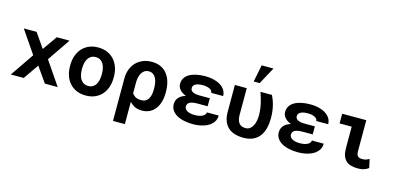

<svg xmlns="http://www.w3.org/2000/svg" viewBox="-85 -1365 4370 2119"><g transform="rotate(15 2100.5 -305.5)"><path d="M310.5 -363.3 426.8 -528.3H572.8L395.5 -269L579.1 0H432.6L311 -172.9L190.4 0H43.5L227.1 -269L50.3 -528.3H196.3Z M650.4 -269Q650.4 -326.7 667 -375.7Q683.6 -424.8 715.6 -460.9Q747.6 -497.1 793.7 -517.6Q839.8 -538.1 899.4 -538.1Q959 -538.1 1005.4 -517.6Q1051.8 -497.1 1083.7 -460.9Q1115.7 -424.8 1132.3 -375.7Q1148.9 -326.7 1148.9 -269V-258.8Q1148.9 -200.7 1132.3 -151.6Q1115.7 -102.5 1084 -66.4Q1052.2 -30.3 1005.9 -10Q959.5 10.3 900.4 10.3Q840.8 10.3 794.2 -10Q747.6 -30.3 715.6 -66.4Q683.6 -102.5 667 -151.6Q650.4 -200.7 650.4 -258.8ZM786.1 -258.8Q786.1 -225.6 792.5 -196.5Q798.8 -167.5 812.5 -145.8Q826.2 -124 847.9 -111.3Q869.6 -98.6 900.4 -98.6Q930.2 -98.6 951.7 -111.3Q973.1 -124 986.6 -145.8Q1000 -167.5 1006.3 -196.5Q1012.7 -225.6 1012.7 -258.8V-269Q1012.7 -301.3 1006.3 -330.1Q1000 -358.9 986.6 -380.9Q973.1 -402.8 951.7 -415.5Q930.2 -428.2 899.4 -428.2Q869.1 -428.2 847.7 -415.5Q826.2 -402.8 812.5 -380.9Q798.8 -358.9 792.5 -330.1Q786.1 -301.3 786.1 -269Z M1746.6 -249.5Q1746.6 -192.4 1733.4 -144.8Q1720.2 -97.2 1694.3 -62.7Q1668.5 -28.3 1630.4 -9Q1592.3 10.3 1542.5 10.3Q1495.6 10.3 1460.7 -6.1Q1425.8 -22.5 1400.9 -52.7V203.1H1265.1V-281.2Q1265.1 -338.4 1282.7 -385.7Q1300.3 -433.1 1332.8 -466.8Q1365.2 -500.5 1410.9 -519.3Q1456.5 -538.1 1513.2 -538.1Q1570.8 -538.1 1614.5 -517.6Q1658.2 -497.1 1687.5 -460Q1716.8 -422.9 1731.7 -371.8Q1746.6 -320.8 1746.6 -259.8ZM1610.8 -259.8Q1610.8 -294.4 1605.5 -325Q1600.1 -355.5 1587.6 -378.4Q1575.2 -401.4 1555.4 -414.8Q1535.6 -428.2 1507.3 -428.2Q1479 -428.2 1459 -415.3Q1439 -402.3 1426 -380.6Q1413.1 -358.9 1407 -330.3Q1400.9 -301.8 1400.9 -270.5L1400.4 -270H1400.9V-150.9Q1415.5 -126 1440.9 -112.3Q1466.3 -98.6 1505.9 -98.6Q1534.7 -98.6 1554.7 -110.1Q1574.7 -121.6 1587.2 -141.8Q1599.6 -162.1 1605.2 -189.7Q1610.8 -217.3 1610.8 -249.5Z M2120.1 -223.6Q2058.6 -223.6 2029.5 -208.7Q2000.5 -193.8 2000.5 -158.2Q2000.5 -145.5 2007.3 -133.8Q2014.2 -122.1 2028.6 -113Q2043 -104 2065.7 -98.4Q2088.4 -92.8 2120.1 -92.8Q2148.9 -92.8 2171.6 -97.9Q2194.3 -103 2209.7 -111.8Q2225.1 -120.6 2233.2 -132.1Q2241.2 -143.6 2241.2 -156.2H2376.5Q2376.5 -112.8 2354.7 -81.5Q2333 -50.3 2297.6 -30Q2262.2 -9.8 2217.5 0Q2172.9 9.8 2127 9.8Q2068.8 9.8 2020.5 -1Q1972.2 -11.7 1937.5 -32.2Q1902.8 -52.7 1883.8 -82.3Q1864.7 -111.8 1864.7 -149.4Q1864.7 -194.3 1891.4 -225.3Q1918 -256.3 1970.7 -272Q1924.3 -289.6 1899.2 -319.1Q1874 -348.6 1874 -383.8Q1874 -421.4 1891.6 -450.2Q1909.2 -479 1942.1 -498.3Q1975.1 -517.6 2021.7 -527.6Q2068.4 -537.6 2127 -537.6Q2176.3 -537.6 2220.2 -526.6Q2264.2 -515.6 2297.1 -494.9Q2330.1 -474.1 2349.1 -444.1Q2368.2 -414.1 2368.2 -376.5H2232.4Q2232.4 -390.1 2223.9 -400.9Q2215.3 -411.6 2200.2 -419.2Q2185.1 -426.8 2164.8 -430.7Q2144.5 -434.6 2120.6 -434.6Q2088.4 -434.6 2067.1 -429.2Q2045.9 -423.8 2033.2 -415.3Q2020.5 -406.7 2015.4 -395.8Q2010.3 -384.8 2010.3 -373.5Q2010.3 -360.4 2015.9 -349.9Q2021.5 -339.4 2034.4 -331.5Q2047.4 -323.7 2068.4 -319.6Q2089.4 -315.4 2120.1 -315.4H2232.4V-223.6Z M2597.7 -528.3V-223.1Q2597.7 -188 2605.2 -164.3Q2612.8 -140.6 2626 -126Q2639.2 -111.3 2657.5 -105Q2675.8 -98.6 2697.8 -98.6Q2727.1 -98.6 2747.6 -114.3Q2768.1 -129.9 2781 -155Q2793.9 -180.2 2799.8 -212.2Q2805.7 -244.1 2805.7 -276.4Q2804.7 -341.8 2790.5 -404.5Q2776.4 -467.3 2754.4 -528.3H2885.7Q2897 -505.9 2907 -478.8Q2917 -451.7 2924.8 -420.2Q2932.6 -388.7 2937 -352.5Q2941.4 -316.4 2941.4 -276.4Q2941.4 -216.8 2928.7 -164.6Q2916 -112.3 2887.9 -73.5Q2859.9 -34.7 2814.2 -12.2Q2768.6 10.3 2702.6 10.3Q2647 10.3 2602.3 -3.4Q2557.6 -17.1 2526.4 -45.7Q2495.1 -74.2 2478.5 -118.7Q2461.9 -163.1 2461.9 -224.1V-528.3ZM2691.4 -814H2826.7L2720.7 -619.1H2652.3Z M3320.3 -223.6Q3258.8 -223.6 3229.7 -208.7Q3200.7 -193.8 3200.7 -158.2Q3200.7 -145.5 3207.5 -133.8Q3214.4 -122.1 3228.8 -113Q3243.2 -104 3265.9 -98.4Q3288.6 -92.8 3320.3 -92.8Q3349.1 -92.8 3371.8 -97.9Q3394.5 -103 3409.9 -111.8Q3425.3 -120.6 3433.3 -132.1Q3441.4 -143.6 3441.4 -156.2H3576.7Q3576.7 -112.8 3554.9 -81.5Q3533.2 -50.3 3497.8 -30Q3462.4 -9.8 3417.7 0Q3373 9.8 3327.1 9.8Q3269 9.8 3220.7 -1Q3172.4 -11.7 3137.7 -32.2Q3103 -52.7 3084 -82.3Q3064.9 -111.8 3064.9 -149.4Q3064.9 -194.3 3091.6 -225.3Q3118.2 -256.3 3170.9 -272Q3124.5 -289.6 3099.4 -319.1Q3074.2 -348.6 3074.2 -383.8Q3074.2 -421.4 3091.8 -450.2Q3109.4 -479 3142.3 -498.3Q3175.3 -517.6 3221.9 -527.6Q3268.6 -537.6 3327.1 -537.6Q3376.5 -537.6 3420.4 -526.6Q3464.4 -515.6 3497.3 -494.9Q3530.3 -474.1 3549.3 -444.1Q3568.4 -414.1 3568.4 -376.5H3432.6Q3432.6 -390.1 3424.1 -400.9Q3415.5 -411.6 3400.4 -419.2Q3385.3 -426.8 3365 -430.7Q3344.7 -434.6 3320.8 -434.6Q3288.6 -434.6 3267.3 -429.2Q3246.1 -423.8 3233.4 -415.3Q3220.7 -406.7 3215.6 -395.8Q3210.4 -384.8 3210.4 -373.5Q3210.4 -360.4 3216.1 -349.9Q3221.7 -339.4 3234.6 -331.5Q3247.6 -323.7 3268.6 -319.6Q3289.6 -315.4 3320.3 -315.4H3432.6V-223.6Z M3688 -528.3H3963.4V-175.8Q3963.4 -149.4 3969.2 -134.8Q3975.1 -120.1 3984.9 -112.8Q3994.6 -105.5 4007.8 -103.8Q4021 -102.1 4035.6 -102.1Q4057.6 -102.1 4076.9 -109.4Q4096.2 -116.7 4109.4 -125L4131.3 -26.9Q4115.7 -15.1 4100.6 -7.8Q4085.4 -0.5 4070.6 3.4Q4055.7 7.3 4040.5 8.8Q4025.4 10.3 4009.8 10.3Q3964.8 10.3 3930.7 0.5Q3896.5 -9.3 3873.3 -31.2Q3850.1 -53.2 3838.1 -88.1Q3826.2 -123 3826.2 -173.3V-417.5H3688Z"/></g></svg>

Font: Roboto Mono
Style: Bold
Weight: 700
Designer: Google
Version: Version 2.000985; 2015; ttfautohint (v1.3)